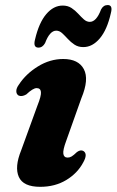

<svg xmlns="http://www.w3.org/2000/svg" viewBox="-20 -710 451 742"><path d="M241.5 -101Q249.5 -101 257 -105.5Q264.5 -110 277.5 -122.5Q292 -133 303 -126Q320 -114.5 301.5 -82Q279.5 -40.5 236 -14.2Q192.5 12 135.5 12Q70 12 52.8 -26.2Q35.5 -64.5 62 -129.5L124.5 -301.5Q140 -340 138.2 -354.8Q136.5 -369.5 121.5 -369.5Q107.5 -369.5 81.5 -345Q64 -335 51.5 -341Q43 -346.5 43 -358Q43 -369.5 53 -383Q80 -424.5 126.5 -453.2Q173 -482 224.5 -482Q283 -482 304 -442.8Q325 -403.5 294.5 -330.5L236 -166Q222.5 -130 224.8 -115.5Q227 -101 241.5 -101ZM302 -528Q282.2 -528 267.9 -537.5Q253.6 -547 242.2 -559.5Q230.7 -572 220.2 -581.8Q209.6 -591.5 197.3 -591.5Q172.2 -591.5 154.2 -543.5Q144.5 -526 128.6 -526Q107.1 -526 115.4 -557.5Q130.4 -622 158.6 -655.2Q186.7 -688.5 222.4 -688.5Q242.2 -688.5 256.5 -679Q270.8 -669.5 282.2 -657Q293.6 -644.5 304.2 -635Q314.8 -625.5 327.1 -625.5Q352.6 -625.5 370.6 -673.5Q379.4 -690.5 396.2 -690.5Q416.8 -690.5 408.5 -659.5Q394 -595 365.6 -561.5Q337.2 -528 302 -528Z"/></svg>

Font: Fraunces 9pt
Style: Bold Italic
Weight: 700
Italic angle: -16°
Version: Version 1.000;[b76b70a41]